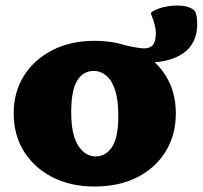

<svg xmlns="http://www.w3.org/2000/svg" viewBox="-20 -665 740 701"><path d="M424 -503Q468 -492 495.5 -489Q523 -486 536 -498.5Q549 -511 549 -545Q549 -559 544.5 -575.5Q540 -592 533 -610Q528 -619 538 -624Q555 -634 582.5 -640Q610 -646 638.5 -644.5Q667 -643 686 -630Q700 -620 700 -577Q700 -492 626 -457.5Q552 -423 424 -445ZM325 16Q238 16 171.5 -18Q105 -52 67.5 -112Q30 -172 30 -251Q30 -329 67.5 -388.5Q105 -448 171.5 -482Q238 -516 325 -516Q413 -516 480 -482.5Q547 -449 584.5 -389.5Q622 -330 622 -251Q622 -172 584.5 -111.5Q547 -51 480.5 -17.5Q414 16 325 16ZM329 -94Q367 -94 389.5 -129Q412 -164 412 -242Q412 -299 400.5 -335Q389 -371 368.5 -388.5Q348 -406 322 -406Q284 -406 262 -371Q240 -336 240 -255Q240 -173 265.5 -133.5Q291 -94 329 -94Z"/></svg>

Font: Hahmlet Black
Style: Regular
Weight: 900
Version: Version 1.002